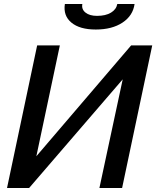

<svg xmlns="http://www.w3.org/2000/svg" viewBox="-20 -936 778 956"><path d="M457 -789Q377 -789 335.5 -823.5Q294 -858 303 -916H390Q385 -890 405.5 -873.5Q426 -857 463 -857Q506 -857 532.5 -873Q559 -889 564 -916H650Q642 -858 590 -823.5Q538 -789 457 -789ZM15 0 165 -710H278L161 -158L633 -710H738L588 0H475L591 -541L125 0Z"/></svg>

Font: Raleway-v4020 SemiBold
Style: Italic
Weight: 600
Italic angle: -12°
Designer: Matt McInerney, Pablo Impallari, Rodrigo Fuenzalida
Foundry: Matt McInerney, Pablo Impallari, Rodrigo Fuenzalida
Version: Version 4.020;PS 004.020;hotconv 1.0.88;makeotf.lib2.5.64775